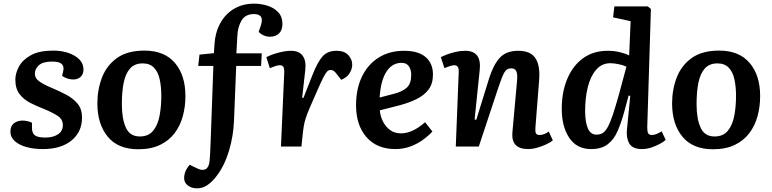

<svg xmlns="http://www.w3.org/2000/svg" viewBox="-20 -802 4225 1051"><path d="M229 -49Q270 -49 297 -66.5Q324 -84 324 -117Q324 -149 296 -167.5Q268 -186 222 -205Q183 -220 146.5 -238.5Q110 -257 87 -287Q64 -317 64 -366Q64 -401 84 -438Q104 -475 149.5 -500Q195 -525 272 -525Q316 -525 353.5 -512.5Q391 -500 414 -477Q437 -454 437 -421Q437 -396 421.5 -381.5Q406 -367 382 -367Q363 -367 345.5 -373.5Q328 -380 320 -387L326 -413Q332 -437 318.5 -451Q305 -465 266 -465Q215 -465 193 -445Q171 -425 171 -399Q171 -372 198.5 -354Q226 -336 270 -318Q308 -302 344.5 -282.5Q381 -263 405 -234Q429 -205 429 -158Q429 -80 371.5 -33Q314 14 215 14Q165 14 125 3Q85 -8 61 -29.5Q37 -51 37 -81Q37 -113 56.5 -127.5Q76 -142 102 -142Q117 -142 132 -138.5Q147 -135 155 -130V-102Q155 -74 170.5 -61.5Q186 -49 229 -49Z M737 15Q626 15 569.5 -54Q513 -123 513 -236Q513 -312 538.5 -378Q564 -444 620.5 -484.5Q677 -525 771 -525Q880 -525 937.5 -457.5Q995 -390 995 -276Q995 -219 981 -167Q967 -115 936.5 -74Q906 -33 856.5 -9Q807 15 737 15ZM745 -55Q793 -55 818.5 -86.5Q844 -118 853.5 -168.5Q863 -219 863 -277Q863 -328 854 -368.5Q845 -409 822.5 -432Q800 -455 761 -455Q717 -455 692 -427Q667 -399 657 -349Q647 -299 647 -232Q647 -152 669 -103.5Q691 -55 745 -55Z M1370 -725Q1323 -725 1302 -689.5Q1281 -654 1279 -602L1274 -510H1413L1409 -441H1273L1261 -144Q1258 -58 1233.5 23.5Q1209 105 1166 161Q1142 193 1115.5 211Q1089 229 1059 229Q1029 229 1008.5 213.5Q988 198 988 173Q988 135 1018 100L1062 121Q1088 133 1105.5 124Q1123 115 1127 81Q1129 57 1130.5 33.5Q1132 10 1133 -27L1148 -441H1065L1072 -503L1151 -511L1154 -559Q1158 -624 1185.5 -674.5Q1213 -725 1260.5 -753.5Q1308 -782 1372 -782Q1408 -782 1443.5 -771Q1479 -760 1502.5 -735.5Q1526 -711 1526 -670Q1526 -638 1508 -619.5Q1490 -601 1457 -601Q1440 -601 1423 -608.5Q1406 -616 1396 -628L1407 -660Q1430 -725 1370 -725Z M1536 -407Q1537 -424 1532 -434.5Q1527 -445 1511 -445Q1501 -445 1488 -440.5Q1475 -436 1457 -429L1438 -489Q1467 -504 1505.5 -514Q1544 -524 1573 -524Q1617 -524 1637 -496.5Q1657 -469 1651 -418L1634 -267L1641 -266L1691 -393Q1718 -462 1745.5 -493Q1773 -524 1822 -524Q1865 -524 1886.5 -500.5Q1908 -477 1908 -448Q1908 -424 1893.5 -401Q1879 -378 1848 -365L1826 -393Q1815 -408 1807.5 -413.5Q1800 -419 1790 -419Q1779 -419 1771 -411Q1763 -403 1750.5 -379Q1738 -355 1717 -307Q1691 -248 1675.5 -212Q1660 -176 1653 -153Q1646 -130 1643 -113Q1640 -96 1638 -76L1630 0H1518Z M2192 -524Q2270 -524 2310 -489.5Q2350 -455 2350 -394Q2350 -344 2326 -312Q2302 -280 2259 -259Q2216 -238 2161 -224L2059 -198Q2062 -165 2076.5 -136.5Q2091 -108 2115.5 -90Q2140 -72 2175 -72Q2238 -72 2307 -133L2347 -82Q2327 -60 2296.5 -37.5Q2266 -15 2227 -0.5Q2188 14 2144 14Q2043 14 1986 -51.5Q1929 -117 1929 -225Q1929 -316 1961.5 -383Q1994 -450 2053 -487Q2112 -524 2192 -524ZM2231 -392Q2231 -421 2218 -439.5Q2205 -458 2178 -458Q2127 -458 2095.5 -410Q2064 -362 2058 -268L2138 -289Q2184 -301 2207.5 -323Q2231 -345 2231 -392Z M3006 -34Q2994 -23 2970.5 -12Q2947 -1 2920.5 6.5Q2894 14 2871 14Q2776 14 2785 -79L2810 -356Q2814 -397 2806 -412.5Q2798 -428 2779 -428Q2753 -428 2740 -404Q2727 -380 2708 -323L2601 0H2475L2491 -408Q2493 -445 2467 -445Q2451 -445 2413 -429L2393 -489Q2404 -495 2426 -503.5Q2448 -512 2474.5 -518Q2501 -524 2526 -524Q2617 -524 2606 -420L2578 -148L2587 -146L2657 -372Q2681 -448 2716 -486Q2751 -524 2817 -524Q2885 -524 2911.5 -482.5Q2938 -441 2931 -361L2911 -106Q2909 -82 2913.5 -72.5Q2918 -63 2934 -63Q2957 -63 2984 -82Z M3523 -105Q3523 -82 3528 -72.5Q3533 -63 3549 -63Q3561 -63 3575 -69Q3589 -75 3602 -83L3624 -36Q3613 -26 3592 -14.5Q3571 -3 3545.5 5.5Q3520 14 3494 14Q3442 14 3424.5 -17Q3407 -48 3412 -94L3430 -277L3421 -279L3396 -186Q3380 -129 3360.5 -84Q3341 -39 3307 -12.5Q3273 14 3216 14Q3137 14 3096 -47.5Q3055 -109 3055 -206Q3055 -299 3085.5 -371Q3116 -443 3172 -483.5Q3228 -524 3307 -524Q3343 -524 3374.5 -516Q3406 -508 3424 -499L3432 -686L3336 -707L3343 -767H3526L3543 -753ZM3245 -65Q3264 -65 3278.5 -73.5Q3293 -82 3306.5 -106Q3320 -130 3335 -175Q3350 -220 3370 -292L3409 -437Q3393 -445 3367 -450.5Q3341 -456 3321 -456Q3275 -456 3244 -421Q3213 -386 3198 -327Q3183 -268 3183 -196Q3183 -133 3198 -99Q3213 -65 3245 -65Z M3883 15Q3772 15 3715.5 -54Q3659 -123 3659 -236Q3659 -312 3684.5 -378Q3710 -444 3766.5 -484.5Q3823 -525 3917 -525Q4026 -525 4083.5 -457.5Q4141 -390 4141 -276Q4141 -219 4127 -167Q4113 -115 4082.5 -74Q4052 -33 4002.5 -9Q3953 15 3883 15ZM3891 -55Q3939 -55 3964.5 -86.5Q3990 -118 3999.5 -168.5Q4009 -219 4009 -277Q4009 -328 4000 -368.5Q3991 -409 3968.5 -432Q3946 -455 3907 -455Q3863 -455 3838 -427Q3813 -399 3803 -349Q3793 -299 3793 -232Q3793 -152 3815 -103.5Q3837 -55 3891 -55Z"/></svg>

Font: Literata 12pt SemiBold
Style: Italic
Weight: 600
Italic angle: -2°
Designer: Latin by Veronika Burian and Jose Scaglione. Greek by Irene Vlachou. Cyrillic by Vera Evstafieva
Foundry: TypeTogether
Version: Version 3.002